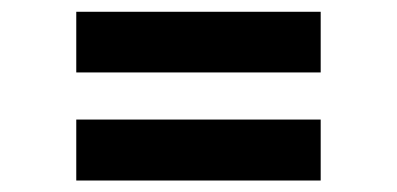

<svg xmlns="http://www.w3.org/2000/svg" viewBox="-20 -499 674 326"><path d="M524.5 -376H109.5V-479H524.5ZM524.5 -192.5H109.5V-296H524.5Z"/></svg>

Font: Acari Sans
Style: Bold
Weight: 700
Designer: Alfredo Marco Pradil and Stefan Peev (font) & Cristiano Sobral (main changes)
Foundry: Alfredo Marco Pradil and Stefan Peev (font) & Cristiano Sobral (main changes)
Version: Version 1.063; ttfautohint (v1.8.3)